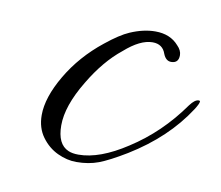

<svg xmlns="http://www.w3.org/2000/svg" viewBox="-48 -365 494 429"><g transform="rotate(10 199.0 -151.0)"><path d="M149 8Q128 8 106.5 -2Q85 -12 70 -32.5Q55 -53 55 -82Q55 -122 85 -173Q115 -224 164 -263Q195 -288 216 -297Q246 -310 273 -310Q307 -310 326 -288Q336 -278 336 -267Q336 -249 319 -249Q307 -249 301 -264Q294 -285 271 -285Q243 -285 208 -254Q169 -223 137 -169Q102 -111 102 -67Q102 -24 128 -13Q137 -9 151 -9Q199 -9 260 -49Q327 -92 375 -160Q386 -175 395 -175Q398 -175 398 -173Q398 -168 389 -154Q343 -83 260 -32Q222 -9 199.5 -0.5Q177 8 149 8Z"/></g></svg>

Font: Ephesis
Style: Regular
Weight: 400
Designer: Robert E. Leuschke
Foundry: Robert E. Leuschke
Version: Version 1.010; ttfautohint (v1.8.3)